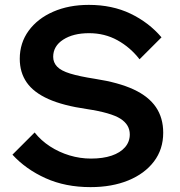

<svg xmlns="http://www.w3.org/2000/svg" viewBox="-20 -751 739 787"><path d="M31 -117 122 -208Q148 -175 185 -151Q222 -127 265 -114Q308 -101 353 -101Q402 -101 437.5 -113Q473 -125 492.5 -147.5Q512 -170 512 -200Q512 -240 473.5 -264.5Q435 -289 336 -304Q239 -318 178.5 -345Q118 -372 89.5 -413Q61 -454 61 -510Q61 -575 97.5 -625Q134 -675 198 -703Q262 -731 344 -731Q440 -731 515 -695Q590 -659 642 -598L552 -508Q514 -557 461.5 -586Q409 -615 345 -615Q280 -615 239 -588.5Q198 -562 198 -518Q198 -495 214 -478Q230 -461 267.5 -449.5Q305 -438 369 -428Q466 -413 527.5 -384.5Q589 -356 619 -312Q649 -268 649 -207Q649 -139 611 -89Q573 -39 506 -11.5Q439 16 351 16Q248 16 167 -20.5Q86 -57 31 -117Z"/></svg>

Font: Wix Madefor Display
Style: Bold
Weight: 700
Designer: Dalton Maag Ltd
Foundry: Dalton Maag Ltd
Version: Version 3.100